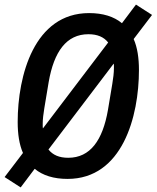

<svg xmlns="http://www.w3.org/2000/svg" viewBox="-26 -767 682 836"><path d="M186 -410C209 -542 263 -618 359 -618C398 -618 426 -606 445 -582L161 -208C160 -211 160 -215 160 -218V-229C160 -248 163 -272 167 -296ZM271 -80C232 -80 204 -92 185 -116L469 -490C470 -487 470 -483 470 -480V-469C470 -450 467 -426 463 -402L444 -288C421 -156 367 -80 271 -80ZM268 12C507 12 579 -260 579 -462C579 -515 572 -561 556 -597L636 -702L566 -747L505 -666C470 -695 422 -710 362 -710C123 -710 51 -438 51 -236C51 -183 58 -137 74 -101L-6 4L64 49L125 -32C160 -3 208 12 268 12Z"/></svg>

Font: IBM Mono Medium
Style: Italic
Weight: 500
Italic angle: -9°
Monospace: yes
Designer: Mike Abbink, Paul van der Laan, Pieter van Rosmalen
Foundry: Bold Monday
Version: Version 2.3